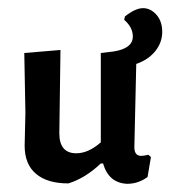

<svg xmlns="http://www.w3.org/2000/svg" viewBox="-20 -451 422 476"><path d="M317.8 -292.5 313.1 -86Q313.1 -65.4 329 -64.5Q336.4 -64.5 347.7 -67.3L354.2 -61.7L345.8 -12.1Q322.4 4.7 295.3 4.7Q249.5 2.8 235.5 -45.8H229.9Q191.6 -9.3 149.5 3.7Q97.2 3.7 69.2 -20.1Q41.1 -43.9 41.1 -89.7L43 -172L40.2 -319.6L129.9 -327.1L127.1 -120.6Q127.1 -71 169.2 -71Q199.1 -71 229.9 -98.1V-319.6L261.7 -323.4Q309.3 -330.8 309.3 -360.7Q309.3 -383.2 287.9 -401.9L289.7 -410.3Q315.9 -430.8 334.6 -430.8Q353.3 -430.8 367.8 -414.5Q382.2 -398.1 382.2 -372Q382.2 -345.8 365 -324.3Q347.7 -302.8 317.8 -292.5Z"/></svg>

Font: Gurajada
Style: Regular
Weight: 400
Designer: Purushoth Kumar Guthula
Foundry: SiliconAndhra, USA.
Version: Version 1.0.3; ttfautohint (v1.2.42-39fb)